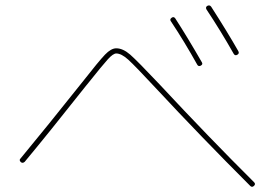

<svg xmlns="http://www.w3.org/2000/svg" viewBox="-20 -782 1040 725"><path d="M724.6 -538.1Q676.8 -624 625 -702.1Q620.1 -709 627.9 -714.8Q635.7 -720.7 641.6 -712.9Q686.5 -643.6 742.2 -546.9Q747.1 -539.1 738.3 -534.2Q729.5 -529.3 724.6 -538.1ZM862.3 -579.1Q812.5 -667 759.8 -746.1Q754.9 -754.9 762.7 -759.8Q771.5 -764.6 777.3 -756.8Q838.9 -661.1 879.9 -588.9Q884.8 -580.1 876 -575.2Q867.2 -570.3 862.3 -579.1ZM73.2 -170.9Q65.4 -164.1 58.6 -169.9Q50.8 -177.7 57.6 -183.6Q156.2 -302.7 289.1 -469.7Q353.5 -551.8 376.5 -575.7Q399.4 -599.6 418.9 -599.6Q444.3 -599.6 471.7 -575.7Q499 -551.8 582 -463.9Q768.6 -263.7 939.5 -93.8Q946.3 -86.9 939 -80.1Q931.6 -73.2 924.8 -80.1Q740.2 -264.6 567.4 -450.2Q490.2 -533.2 464.4 -556.6Q438.5 -580.1 418.9 -580.1Q407.2 -580.1 387.2 -558.1Q367.2 -536.1 309.6 -463.9Q306.6 -460 304.7 -458Q161.1 -276.4 73.2 -170.9Z"/></svg>

Font: Rounded-X Mgen+ 1m thin
Style: Regular
Weight: 100
Designer: [Source Han Sans]
Ryoko NISHIZUKA  (kana & ideographs); Paul D. Hunt (Latin, Greek & Cyrillic); Wenlong ZHANG  (bopomofo
Version: Version 1.059.20150602